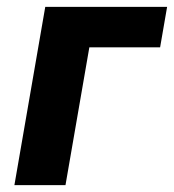

<svg xmlns="http://www.w3.org/2000/svg" viewBox="-20 -540 507 560"><path d="M112 -520H467.4L447 -402H240.6L171 0H22Z"/></svg>

Font: Fixel Italic Variable 20240409 Display Thin
Style: Italic
Weight: 100
Italic angle: -10°
Designer: AlfaBravo + MacPaw
Foundry: Kyrylo Tkachov, Marchela Mozhyna, Serhii Makarenko, Maria Weinstein, Zakhar Kryvoshyya
Version: Version 1.211;Glyphs 3.2 (3225)